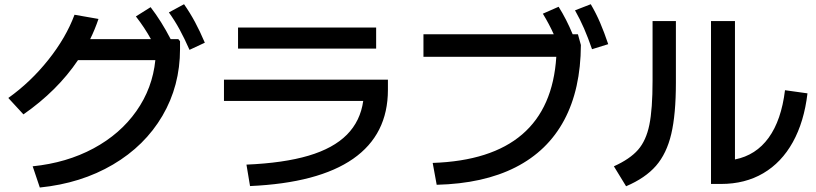

<svg xmlns="http://www.w3.org/2000/svg" viewBox="-20 -838 3790 892"><path d="M701.7 -558.6H342.3Q246.6 -416.5 88.9 -306.6L18.6 -382.8Q122.6 -457 204.6 -560.1Q286.6 -663.1 326.2 -769.5L437.5 -750Q420.9 -700.7 398.9 -656.2H681.2Q651.9 -709.5 611.3 -761.7L679.7 -804.7Q730 -739.3 772.9 -656.2H808.6L816.4 -646.5V-610.4Q816.4 -439.5 734.6 -300Q652.8 -160.6 504.9 -73.5Q356.9 13.7 165 33.2L131.8 -65.4Q289.6 -81.5 414.1 -148.4Q538.6 -215.3 613.5 -321.8Q688.5 -428.2 701.7 -558.6ZM764.6 -780.3 835 -818.4Q863.3 -777.8 886 -735.6Q908.7 -693.4 931.6 -639.6L860.4 -606.4Q836.9 -659.7 814.5 -700.9Q792 -742.2 764.6 -780.3Z M1667.5 -369.1H1020.5V-467.8H1782.2V-420.9Q1782.2 -212.9 1620.6 -100.3Q1459 12.2 1141.6 26.4L1125 -73.2Q1297.9 -80.6 1413.3 -114.7Q1528.8 -148.9 1591.6 -212.2Q1654.3 -275.4 1667.5 -369.1ZM1085.9 -710H1727.5V-612.3H1085.9Z M2564.5 -574.2H1947.3V-678.7H2552.7Q2531.7 -725.6 2502 -774.4L2575.2 -806.6Q2611.3 -749.5 2640.6 -678.7H2665L2678.7 -628.9Q2677.7 -423.3 2601.1 -280Q2524.4 -136.7 2375.2 -60.8Q2226.1 15.1 2008.8 20.5L1990.2 -81.1Q2534.7 -99.6 2564.5 -574.2ZM2651.4 -790 2724.6 -818.4Q2749.5 -775.9 2768.3 -731.9Q2787.1 -688 2805.7 -632.8L2730.5 -609.4Q2711.9 -663.1 2693.4 -705.8Q2674.8 -748.5 2651.4 -790Z M3283.2 -740.2H3394.5V-97.2Q3492.2 -116.7 3551 -198Q3609.9 -279.3 3627 -418.9L3731.4 -404.3Q3715.8 -272 3663.3 -177.5Q3610.8 -83 3526.1 -33.2Q3441.4 16.6 3330.1 16.6H3283.2ZM3011.7 -461.9V-740.2H3120.1V-454.1Q3120.1 -306.6 3098.6 -215.6Q3077.1 -124.5 3027.6 -67.6Q2978 -10.7 2888.7 27.3L2832 -65.4Q2906.7 -99.1 2944.3 -142.1Q2981.9 -185.1 2996.8 -258.1Q3011.7 -331.1 3011.7 -461.9Z"/></svg>

Font: Pretendard JP SemiBold
Style: Regular
Weight: 600
Designer: Base glyphs from Inter by Rasmus Andersson; Hangeul glyphs from Noto Sans CJK(Source Han Sans) by Jang Soo-young and Kan
Foundry: Kil Hyung-jin
Version: Version 1.309